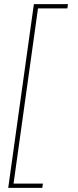

<svg xmlns="http://www.w3.org/2000/svg" viewBox="-20 -766 378 935"><path d="M20 149H186L189 128H46L165 -725H308L311 -746H145Z"/></svg>

Font: Josefin Slab Thin ExtraLight
Style: Italic
Weight: 250
Italic angle: -12°
Version: Version 2.000